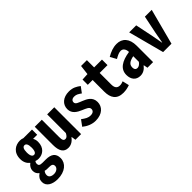

<svg xmlns="http://www.w3.org/2000/svg" viewBox="78 -1665 2844 2844"><g transform="rotate(-45 1500.0 -243.0)"><path d="M229 228C384 228 480 145 480 37C480 -62 420 -104 308 -104H241C185 -104 169 -120 169 -151C169 -173 175 -183 184 -197C206 -188 226 -186 244 -186C332 -186 414 -246 414 -370C414 -406 404 -434 392 -453H478V-562H298C280 -570 255 -574 235 -574C140 -574 45 -515 45 -377C45 -309 72 -262 110 -233V-229C76 -205 52 -166 52 -124C52 -78 71 -49 99 -29V-25C53 6 32 44 32 91C32 185 124 228 229 228ZM235 -275C205 -275 183 -303 183 -377C183 -450 204 -477 235 -477C265 -477 286 -449 286 -377C286 -303 265 -275 235 -275ZM244 135C188 135 154 110 154 69C154 45 161 24 179 3C197 9 216 10 243 10H263C313 10 340 21 340 62C340 100 301 135 244 135Z M669 12C734 12 777 -24 812 -68H816L826 0H945V-562H796V-171C777 -133 757 -112 731 -112C693 -112 684 -140 684 -200V-562H536V-182C536 -58 575 12 669 12Z M1240 14C1379 14 1455 -65 1455 -163C1455 -267 1373 -306 1306 -333C1246 -358 1198 -370 1198 -411C1198 -443 1221 -466 1266 -466C1311 -466 1337 -447 1379 -418L1445 -507C1397 -543 1347 -575 1263 -575C1139 -575 1061 -505 1061 -405C1061 -310 1141 -268 1207 -240C1266 -214 1317 -198 1317 -155C1317 -121 1294 -95 1242 -95C1187 -95 1153 -119 1100 -157L1033 -65C1091 -18 1161 14 1240 14Z M1822 12C1877 12 1924 -1 1958 -13L1933 -118C1910 -108 1887 -102 1862 -102C1808 -102 1780 -134 1780 -203V-446H1944V-562H1780V-714H1658L1640 -562L1531 -556V-446H1632V-203C1632 -73 1685 12 1822 12Z M2179 12C2234 12 2281 -14 2319 -64H2323L2335 0H2453V-343C2453 -496 2376 -574 2261 -574C2189 -574 2122 -549 2053 -508L2107 -411C2161 -442 2194 -458 2232 -458C2276 -458 2306 -419 2307 -359C2138 -333 2038 -269 2038 -145C2038 -49 2091 12 2179 12ZM2229 -101C2201 -101 2179 -117 2179 -161C2179 -217 2210 -250 2307 -270V-152C2287 -123 2258 -101 2229 -101Z M2663 0H2838L2986 -562H2843L2785 -281C2775 -224 2765 -168 2754 -111H2750C2740 -168 2729 -224 2719 -281L2661 -562H2514Z"/></g></svg>

Font: Noto Sans Mono CJK JP Bold
Style: Regular
Weight: 700
Designer: Ryoko NISHIZUKA (kana & ideographs); Paul D. Hunt (Latin, Greek & Cyrillic); Wenlong ZHANG (bopomofo); Sandoll Communica
Foundry: Adobe Systems Incorporated
Version: Version 1.004;PS 1.004;hotconv 1.0.82;makeotf.lib2.5.63406